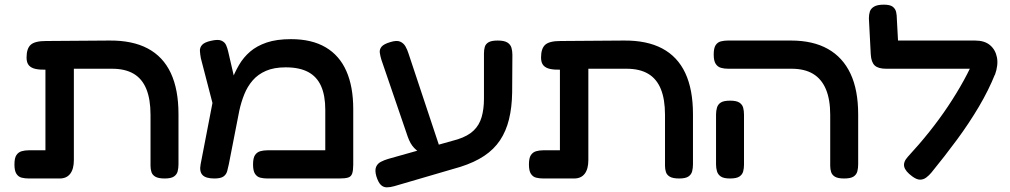

<svg xmlns="http://www.w3.org/2000/svg" viewBox="-20 -757 4336 824"><path d="M104 9Q87 9 73 5.5Q59 2 50.5 -11Q42 -24 42 -51Q42 -79 50.5 -91.5Q59 -104 73 -108Q87 -112 103 -112H175V-501L241 -462Q208 -459 180.5 -458Q153 -457 133.5 -461Q114 -465 104 -476.5Q94 -488 94 -510Q94 -549 112 -565Q130 -581 177 -581L449 -583Q548 -584 614 -549Q680 -514 713 -443.5Q746 -373 746 -267V-52Q746 -36 742.5 -22Q739 -8 726.5 0.5Q714 9 687 9Q660 9 647 1.5Q634 -6 630 -18.5Q626 -31 626 -45V-264Q626 -331 608 -375Q590 -419 553.5 -440.5Q517 -462 461 -462H297V-70Q297 -32 281.5 -11.5Q266 9 236 9Z M1496 -289V-51Q1496 -26 1491.5 -12.5Q1487 1 1474 5Q1461 9 1436 9H1127Q1111 9 1097 5.5Q1083 2 1074.5 -11Q1066 -24 1066 -51Q1066 -79 1074.5 -91.5Q1083 -104 1097 -108Q1111 -112 1128 -112H1376V-286Q1376 -347 1358 -387.5Q1340 -428 1302.5 -448Q1265 -468 1206 -468Q1156 -468 1121.5 -453Q1087 -438 1064.5 -412Q1042 -386 1028.5 -352.5Q1015 -319 1007 -282L962 -52Q959 -37 955 -22.5Q951 -8 939 0.5Q927 9 900 9Q863 9 849 -6Q835 -21 841 -52L903 -373L946 -334Q959 -372 973 -409Q987 -446 1006 -478.5Q1025 -511 1053.5 -535.5Q1082 -560 1124.5 -574.5Q1167 -589 1229 -589Q1318 -589 1377.5 -554Q1437 -519 1466.5 -452Q1496 -385 1496 -289ZM910 -245 842 -507Q839 -523 838 -538Q837 -553 847.5 -564.5Q858 -576 886 -582Q916 -589 930.5 -582.5Q945 -576 950.5 -563Q956 -550 959 -537L1004 -343Z M1672 42Q1655 47 1640 47Q1625 47 1614 36Q1603 25 1595 -1Q1588 -26 1594 -40.5Q1600 -55 1614.5 -62.5Q1629 -70 1646 -75L1944 -159Q1988 -173 2012.5 -196.5Q2037 -220 2047 -254.5Q2057 -289 2057 -333V-528Q2057 -543 2060.5 -555.5Q2064 -568 2076.5 -575.5Q2089 -583 2116 -583Q2144 -583 2157.5 -574.5Q2171 -566 2175 -552Q2179 -538 2179 -522L2178 -360Q2177 -296 2164.5 -245Q2152 -194 2126 -155Q2100 -116 2058 -88Q2016 -60 1956 -41ZM1791 -97Q1773 -106 1757 -122.5Q1741 -139 1730 -170L1617 -500Q1612 -516 1610 -530.5Q1608 -545 1617.5 -556.5Q1627 -568 1654 -576Q1682 -585 1697 -578.5Q1712 -572 1720 -558Q1728 -544 1733 -528L1870 -116Z M2312 9Q2295 9 2281 5.5Q2267 2 2258.5 -11Q2250 -24 2250 -51Q2250 -79 2258.5 -91.5Q2267 -104 2281 -108Q2295 -112 2311 -112H2383V-501L2449 -462Q2416 -459 2388.5 -458Q2361 -457 2341.5 -461Q2322 -465 2312 -476.5Q2302 -488 2302 -510Q2302 -549 2320 -565Q2338 -581 2385 -581L2657 -583Q2756 -584 2822 -549Q2888 -514 2921 -443.5Q2954 -373 2954 -267V-52Q2954 -36 2950.5 -22Q2947 -8 2934.5 0.5Q2922 9 2895 9Q2868 9 2855 1.5Q2842 -6 2838 -18.5Q2834 -31 2834 -45V-264Q2834 -331 2816 -375Q2798 -419 2761.5 -440.5Q2725 -462 2669 -462H2505V-70Q2505 -32 2489.5 -11.5Q2474 9 2444 9Z M3603 9Q3576 9 3563.5 1.5Q3551 -6 3547 -18.5Q3543 -31 3543 -45V-264Q3543 -330 3524.5 -374Q3506 -418 3469.5 -440Q3433 -462 3377 -462H3105Q3088 -462 3074 -466Q3060 -470 3051.5 -483Q3043 -496 3043 -523Q3043 -551 3051.5 -563.5Q3060 -576 3074 -579.5Q3088 -583 3104 -583H3375Q3469 -583 3533 -547Q3597 -511 3630 -441Q3663 -371 3663 -266V-52Q3663 -36 3659.5 -22Q3656 -8 3643.5 0.5Q3631 9 3603 9ZM3113 9Q3086 9 3073.5 0.5Q3061 -8 3057 -22Q3053 -36 3053 -51V-266Q3053 -281 3057 -295Q3061 -309 3073.5 -317Q3086 -325 3114 -325Q3141 -325 3153.5 -316.5Q3166 -308 3169.5 -294.5Q3173 -281 3173 -265V-50Q3173 -35 3169.5 -21.5Q3166 -8 3153.5 0.5Q3141 9 3113 9Z M3895 0Q3865 -22 3860.5 -42Q3856 -62 3876 -84Q3925 -137 3968.5 -191.5Q4012 -246 4049 -301.5Q4086 -357 4116 -411.5Q4146 -466 4168 -519L4251 -440Q4223 -370 4181 -299Q4139 -228 4087 -157.5Q4035 -87 3977 -16Q3967 -4 3955 5Q3943 14 3928.5 14Q3914 14 3895 0ZM4250 -436 4169 -462H3783Q3749 -462 3734 -476Q3719 -490 3717 -524L3709 -678Q3709 -694 3713 -707Q3717 -720 3731 -728.5Q3745 -737 3773 -737Q3800 -737 3811.5 -728Q3823 -719 3826 -705Q3829 -691 3829 -675L3834 -583H4165Q4205 -583 4228.5 -563.5Q4252 -544 4258.5 -511Q4265 -478 4250 -436Z"/></svg>

Font: Fredoka SemiExpanded Medium
Style: Regular
Weight: 500
Width: 6
Designer: Ben Nathan
Foundry: Milena B. Brandão, Ben Nathan
Version: Version 2.001